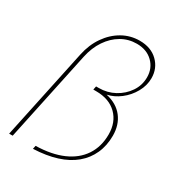

<svg xmlns="http://www.w3.org/2000/svg" viewBox="-172 -824 868 940"><g transform="rotate(30 261.5 -354.0)"><path d="M159 -13Q248 -15 311 -42.5Q374 -70 407.5 -120.5Q441 -171 441 -240Q441 -309 398.5 -351Q356 -393 282 -393H266L270 -413H285Q333 -413 373.5 -435Q414 -457 439 -494Q464 -531 464 -576Q464 -627 429.5 -660.5Q395 -694 339 -694Q292 -694 252.5 -671Q213 -648 185 -606.5Q157 -565 145 -509L37 0H17L125 -509Q138 -571 170 -617Q202 -663 247 -688.5Q292 -714 344 -714Q408 -714 446.5 -676.5Q485 -639 485 -583Q485 -542 463.5 -503.5Q442 -465 407.5 -438.5Q373 -412 335 -404Q397 -390 429.5 -348Q462 -306 462 -245Q462 -189 441.5 -143.5Q421 -98 382 -65.5Q343 -33 286 -15Q229 3 155 6Z"/></g></svg>

Font: Raleway Thin
Style: Italic
Weight: 100
Italic angle: -12°
Designer: Matt McInerney, Pablo Impallari, Rodrigo Fuenzalida
Foundry: Matt McInerney, Pablo Impallari, Rodrigo Fuenzalida
Version: Version 4.026